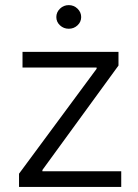

<svg xmlns="http://www.w3.org/2000/svg" viewBox="-20 -734 541 754"><path d="M54.7 -51.8 359.4 -463.9V-468.8H68.4V-530.3H445.3V-476.6L146.5 -66.4V-61.5H456.1V0H54.7ZM201.2 -667Q201.2 -686 215.6 -700Q230 -713.9 250 -713.9Q270 -713.9 284.4 -700Q298.8 -686 298.8 -667Q298.8 -647.9 284.4 -634.5Q270 -621.1 250 -621.1Q230 -621.1 215.6 -634.5Q201.2 -647.9 201.2 -667Z"/></svg>

Font: Pretendard Light
Style: Regular
Weight: 300
Designer: Base glyphs from Inter by Rasmus Andersson; Hangeul glyphs from Noto Sans CJK(Source Han Sans) by Jang Soo-young and Kan
Foundry: Kil Hyung-jin
Version: Version 1.309